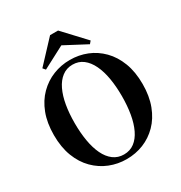

<svg xmlns="http://www.w3.org/2000/svg" viewBox="-223 -1135 1237 1312"><g transform="rotate(-30 395.0 -479.0)"><path d="M427 -977 586 -807 569 -787 353 -901H439L222 -787L205 -807L364 -977ZM395 19Q326 19 263 -6Q200 -31 150.5 -80.5Q101 -130 73 -203Q45 -276 45 -372Q45 -468 73 -541Q101 -614 150.5 -663.5Q200 -713 263 -738Q326 -763 395 -763Q466 -763 528.5 -738Q591 -713 640 -663.5Q689 -614 717 -541Q745 -468 745 -372Q745 -277 717 -203.5Q689 -130 640 -80.5Q591 -31 528.5 -6Q466 19 395 19ZM395 -18Q443 -18 478 -44.5Q513 -71 536 -119Q559 -167 570 -231.5Q581 -296 581 -372Q581 -448 570 -512Q559 -576 536 -624Q513 -672 478 -699Q443 -726 395 -726Q348 -726 312.5 -699Q277 -672 254 -624Q231 -576 220 -512Q209 -448 209 -372Q209 -296 220 -231.5Q231 -167 254 -119Q277 -71 312.5 -44.5Q348 -18 395 -18Z"/></g></svg>

Font: Noto Serif TC ExtraBold
Style: Regular
Weight: 800
Designer: Ryoko NISHIZUKA 西塚涼子 (kana & ideographs); Frank Grießhammer (Latin, Greek & Cyrillic); Wenlong ZHANG 张文龙 (bopomofo); San
Foundry: Adobe
Version: Version 2.002-H1;hotconv 1.1.0;makeotfexe 2.6.0